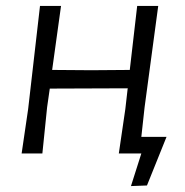

<svg xmlns="http://www.w3.org/2000/svg" viewBox="-20 -518 624 648"><path d="M542 -56 476 108 422 110 457 0H381L403 -150L411 -220L148 -219L139 -156L123 0H53L75 -150L115 -498H186L156 -282L288 -281L418 -282L443 -498H514L468 -156L457 -56Z"/></svg>

Font: Alegreya Sans SC
Style: Italic
Weight: 400
Italic angle: -7°
Designer: Juan Pablo del Peral
Foundry: Huerta Tipografica
Version: Version 2.008; ttfautohint (v1.6)